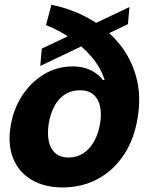

<svg xmlns="http://www.w3.org/2000/svg" viewBox="-20 -786 629 817"><path d="M524.4 -683.1 151.4 -505.4 157.7 -579.1 530.8 -755.9ZM246.6 11.7Q167.5 11.2 113.3 -21.5Q59.1 -54.2 35.6 -113Q12.2 -171.9 25.4 -250Q36.6 -320.8 73.7 -378.2Q110.8 -435.5 166.5 -469.5Q222.2 -503.4 289.6 -503.4Q320.3 -503.4 344.7 -495.6Q369.1 -487.8 387.2 -474.9Q405.3 -461.9 417.5 -445.8H425.3Q408.7 -498 370.4 -543.2Q332 -588.4 281 -623.3Q230 -658.2 175.8 -679.2L198.7 -765.6Q282.7 -749 356.2 -708.5Q429.7 -668 482.4 -606Q535.2 -543.9 558.6 -462.6Q582 -381.3 565.4 -283.2Q551.3 -194.3 507.6 -127.9Q463.9 -61.5 397.2 -25.1Q330.6 11.2 246.6 11.7ZM272 -115.7Q306.2 -115.7 333.7 -133.3Q361.3 -150.9 379.9 -183.3Q398.4 -215.8 405.8 -259.8Q412.6 -300.8 405.8 -333Q398.9 -365.2 377.9 -383.5Q356.9 -401.9 319.8 -401.9Q283.7 -401.9 256.3 -384.3Q229 -366.7 211.9 -335Q194.8 -303.2 187.5 -261.2Q180.7 -217.8 187.7 -184.8Q194.8 -151.9 216.1 -133.8Q237.3 -115.7 272 -115.7Z"/></svg>

Font: Inter 28pt ExtraBold
Style: Italic
Weight: 800
Italic angle: -9.3988°
Designer: Rasmus Andersson
Foundry: rsms
Version: Version 4.001;git-66647c0bb